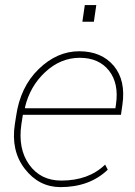

<svg xmlns="http://www.w3.org/2000/svg" viewBox="-20 -745 544 775"><path d="M80.6 -311 81.5 -308.1H445.8L448.2 -324.2Q460.4 -408.2 419.9 -460Q378.9 -511.7 301.8 -511.7Q224.6 -511.7 162.6 -454.1Q100.6 -396.5 80.6 -311ZM439.5 -479Q488.3 -419.9 474.1 -322.3L468.3 -281.7H72.3L66.4 -244.1Q51.8 -145 97.7 -80.6Q143.6 -16.1 227.5 -16.1Q337.9 -16.1 404.3 -80.6L415 -60.1Q341.8 10.3 223.6 10.3Q136.7 9.8 80.1 -63.5Q23.4 -136.7 40 -244.1L44.9 -275.4Q61.5 -393.6 135.7 -465.8Q210 -538.1 299.8 -538.1Q389.6 -538.1 439.5 -479ZM358.9 -657.2H312.5L322.3 -724.6H368.7Z"/></svg>

Font: Roboto-ThinItalic
Style: Italic
Weight: 250
Italic angle: -12°
Designer: Google
Version: Version 1.100141; 2013; ttfautohint (v0.94.14-c901) -l 8 -r 